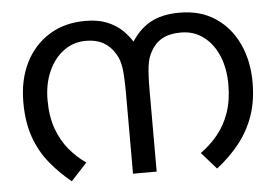

<svg xmlns="http://www.w3.org/2000/svg" viewBox="-45 -626 1001 695"><g transform="rotate(-5 455.5 -279.0)"><path d="M288 -566Q334 -566 367 -552.5Q400 -539 423 -516.5Q446 -494 462 -465L449 -466Q480 -518 523 -542Q566 -566 630 -566Q707 -566 761 -529.5Q815 -493 843.5 -431Q872 -369 872 -292Q872 -226 854 -173Q836 -120 801.5 -75.5Q767 -31 717 8L663 -53Q698 -78 725.5 -111.5Q753 -145 768.5 -189.5Q784 -234 784 -292Q784 -350 765 -395.5Q746 -441 711 -467.5Q676 -494 629 -494Q588 -494 561.5 -479.5Q535 -465 519 -436Q506 -414 502 -382Q498 -350 498 -291V0H412V-291Q412 -348 408 -381Q404 -414 390 -436Q373 -465 347 -479.5Q321 -494 284 -494Q238 -494 202.5 -467.5Q167 -441 147 -395.5Q127 -350 127 -292Q127 -232 143.5 -187Q160 -142 187 -110Q214 -78 247 -55L189 8Q146 -27 112 -68.5Q78 -110 58.5 -164.5Q39 -219 39 -292Q39 -373 69.5 -434.5Q100 -496 156 -531Q212 -566 288 -566Z"/></g></svg>

Font: umalayalam25
Style: Book
Weight: 400
Designer: Jelle Bosma - Monotype Design Team
Foundry: Monotype Imaging Inc.
Version: Version 2.003